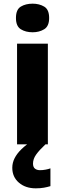

<svg xmlns="http://www.w3.org/2000/svg" viewBox="-20 -787 354 1047"><path d="M241 -549V0H73V-549ZM158 -767Q194 -767 221 -751Q248 -735 248 -689Q248 -644 221 -627.5Q194 -611 158 -611Q120 -611 93.5 -627.5Q67 -644 67 -689Q67 -735 93.5 -751Q120 -767 158 -767ZM160 105Q160 124 170.5 132.5Q181 141 198 141Q213 141 229 138Q245 135 255 131V228Q239 233 219.5 236.5Q200 240 175 240Q119 240 83 209Q47 178 47 128Q47 101 59.5 76Q72 51 97 26.5Q122 2 159 -21L228 0Q194 32 177 56Q160 80 160 105Z"/></svg>

Font: Noto Sans Devanagari ExtraBold
Style: Regular
Weight: 800
Version: Version 2.003